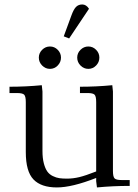

<svg xmlns="http://www.w3.org/2000/svg" viewBox="-20 -823 613 850"><path d="M22 -411.1V-439Q94.7 -439 165 -445.8L168 -418V-154.8Q168 -122.6 174.1 -99.6Q180.2 -76.7 189.5 -63.7Q198.7 -50.8 213.9 -43.5Q229 -36.1 242.9 -34.2Q256.8 -32.2 275.9 -32.2Q303.2 -32.2 330.8 -38.8Q358.4 -45.4 405.8 -64V-371.1Q405.8 -396.5 398.7 -403.8Q391.6 -411.1 367.2 -411.1H334V-439Q407.2 -439 477.1 -445.8L480 -418V-65.9Q480 -41 487.1 -33.4Q494.1 -25.9 519 -25.9H554.2V0Q479.5 0 409.2 6.8L405.8 -21V-35.2Q298.8 6.8 231.9 6.8Q162.1 6.8 128.2 -28.6Q94.2 -64 94.2 -149.9V-371.1Q94.2 -396 87.2 -403.6Q80.1 -411.1 55.2 -411.1ZM166.5 -533Q151.9 -547.9 151.9 -567.9Q151.9 -587.9 166.5 -602.5Q181.2 -617.2 201.2 -617.2Q221.2 -617.2 235.6 -602.5Q250 -587.9 250 -567.9Q250 -547.9 235.6 -533Q221.2 -518.1 201.2 -518.1Q181.2 -518.1 166.5 -533ZM262.2 -662.1 295.9 -753.9Q305.7 -781.2 316.4 -792.2Q327.1 -803.2 344.2 -803.2Q361.8 -803.2 374 -784.2L286.1 -652.8ZM336.4 -533Q321.8 -547.9 321.8 -567.9Q321.8 -587.9 336.4 -602.5Q351.1 -617.2 371.1 -617.2Q391.1 -617.2 405.5 -602.5Q419.9 -587.9 419.9 -567.9Q419.9 -547.9 405.5 -533Q391.1 -518.1 371.1 -518.1Q351.1 -518.1 336.4 -533Z"/></svg>

Font: Dihjauti S
Style: Regular
Weight: 400
Designer: T. Christopher White
Version: Version 3.0.0